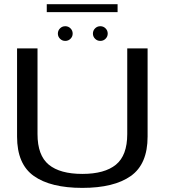

<svg xmlns="http://www.w3.org/2000/svg" viewBox="-20 -910 822 934"><path d="M380.5 4Q226.5 4 144.8 -53.8Q63 -111.5 63 -245.5V-674.5H162.5V-257.5Q162.5 -154 217.2 -109Q272 -64 380.5 -64Q489 -64 544 -109Q599 -154 599 -257.5V-674.5H698V-245.5Q698 -111.5 616.2 -53.8Q534.5 4 380.5 4ZM297.5 -711Q282.5 -711 272 -721.5Q261.5 -732 261.5 -746.5Q261.5 -761.5 272 -772Q282.5 -782.5 297.5 -782.5Q312.5 -782.5 323 -772Q333.5 -761.5 333.5 -746.5Q333.5 -732 323 -721.5Q312.5 -711 297.5 -711ZM468 -711Q453 -711 442.5 -721.5Q432 -732 432 -746.5Q432 -761.5 442.5 -772Q453 -782.5 468 -782.5Q483 -782.5 493.5 -772Q504 -761.5 504 -746.5Q504 -732 493.5 -721.5Q483 -711 468 -711ZM207.5 -851V-889.5H552V-851Z"/></svg>

Font: Anybody ExtraExpanded
Style: Regular
Weight: 400
Width: 8
Designer: Tyler Finck
Foundry: Etcetera Type Company
Version: Version 1.010; ttfautohint (v1.8.3) -l 8 -r 50 -G 200 -x 14 